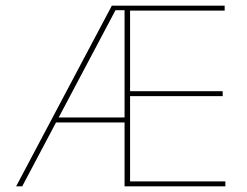

<svg xmlns="http://www.w3.org/2000/svg" viewBox="-20 -659 875 679"><path d="M58.5 0H37L375.5 -639H426V-623H388.5ZM427 -226H172.5V-243.5H427ZM777 0H427V-17.5H777ZM440 0H420.5V-639H440ZM767.5 -319H430.5V-336.5H767.5ZM774.5 -621.5H426V-639H774.5Z"/></svg>

Font: Anek Kannada Medium Thin
Style: Regular
Weight: 250
Version: Version 1.003